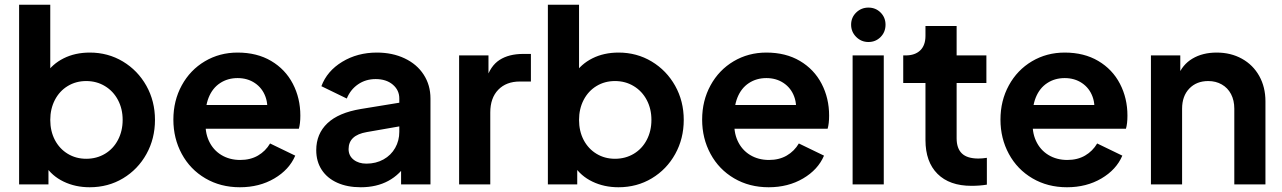

<svg xmlns="http://www.w3.org/2000/svg" viewBox="-20 -777 5402 809"><path d="M170.8 -79 184.2 -105V0H60.5V-757H191.8V-435.5L171.5 -463.2Q199.8 -507 248.1 -531.2Q296.5 -555.5 358.5 -555.5Q435 -555.5 497.8 -517.9Q560.5 -480.2 596.8 -415.5Q633 -350.8 633 -271.8Q633 -192.8 597 -128Q561 -63.2 498.4 -25.6Q435.8 12 357.8 12Q297.5 12 248.1 -11.8Q198.8 -35.5 170.8 -79ZM496.8 -271.8Q496.8 -318.5 477.1 -355.6Q457.5 -392.8 422.4 -414.1Q387.2 -435.5 343.2 -435.5Q300 -435.5 265.4 -414.5Q230.8 -393.5 211.2 -355.9Q191.8 -318.2 191.8 -271.8Q191.8 -224.5 211.2 -187.2Q230.8 -150 265.4 -129Q300 -108 343.2 -108Q387.2 -108 422.4 -129Q457.5 -150 477.1 -187.5Q496.8 -225 496.8 -271.8Z M710.5 -273Q710.5 -352.8 745.9 -417.4Q781.2 -482 843.2 -518.8Q905.2 -555.5 981.2 -555.5Q1062.8 -555.5 1122.5 -520.2Q1182.2 -485 1213.9 -424.1Q1245.5 -363.2 1245.5 -290Q1245.5 -256 1239.2 -234.5H819.2V-334.5H1164.8L1102.5 -288Q1112 -332.8 1098.6 -369.4Q1085.2 -406 1054 -427Q1022.8 -448 981.2 -448Q939.5 -448 907.4 -426.9Q875.2 -405.8 859.2 -366Q843.2 -326.2 846.8 -272Q842.5 -222 860 -183.8Q877.5 -145.5 912.2 -124.2Q947 -103 992.2 -103Q1035.2 -103 1067.1 -121.6Q1099 -140.2 1118 -172.5L1224 -121.2Q1198.8 -62 1135.8 -25Q1072.8 12 990.8 12Q909.2 12 845.2 -25.6Q781.2 -63.2 745.9 -128.5Q710.5 -193.8 710.5 -273Z M1312.5 -144.2Q1312.5 -213 1359.5 -257.6Q1406.5 -302.2 1500.8 -317.8L1678.5 -346.8V-247.2L1525.5 -220.5Q1486.8 -213.8 1467.8 -195.9Q1448.8 -178 1448.8 -148.8Q1448.8 -121 1469.9 -104.2Q1491 -87.5 1523.8 -87.5Q1564 -87.5 1595.9 -105.2Q1627.8 -123 1645.1 -153.8Q1662.5 -184.5 1662.5 -221.5V-362Q1662.5 -397.2 1635 -420.5Q1607.5 -443.8 1562.8 -443.8Q1520.8 -443.8 1488.6 -421.6Q1456.5 -399.5 1441.2 -361.8L1334.2 -413.8Q1358 -477.8 1422 -516.6Q1486 -555.5 1568 -555.5Q1633.5 -555.5 1685.1 -531Q1736.8 -506.5 1765.2 -462.5Q1793.8 -418.5 1793.8 -362V0H1670V-92.8L1698.2 -94.5Q1665.8 -41.5 1616.1 -14.8Q1566.5 12 1500 12Q1443.2 12 1400.9 -7.1Q1358.5 -26.2 1335.5 -61.5Q1312.5 -96.8 1312.5 -144.2Z M1914.5 -543.5H2038.2V-423.2L2028.2 -440.8Q2045.8 -499.2 2085 -524.5Q2124.2 -549.8 2184.5 -549.8H2217V-433.5H2170Q2113.2 -433.5 2079.5 -398.9Q2045.8 -364.2 2045.8 -303V0H1914.5Z M2398.8 -79 2412.2 -105V0H2288.5V-757H2419.8V-435.5L2399.5 -463.2Q2427.8 -507 2476.1 -531.2Q2524.5 -555.5 2586.5 -555.5Q2663 -555.5 2725.8 -517.9Q2788.5 -480.2 2824.8 -415.5Q2861 -350.8 2861 -271.8Q2861 -192.8 2825 -128Q2789 -63.2 2726.4 -25.6Q2663.8 12 2585.8 12Q2525.5 12 2476.1 -11.8Q2426.8 -35.5 2398.8 -79ZM2724.8 -271.8Q2724.8 -318.5 2705.1 -355.6Q2685.5 -392.8 2650.4 -414.1Q2615.2 -435.5 2571.2 -435.5Q2528 -435.5 2493.4 -414.5Q2458.8 -393.5 2439.2 -355.9Q2419.8 -318.2 2419.8 -271.8Q2419.8 -224.5 2439.2 -187.2Q2458.8 -150 2493.4 -129Q2528 -108 2571.2 -108Q2615.2 -108 2650.4 -129Q2685.5 -150 2705.1 -187.5Q2724.8 -225 2724.8 -271.8Z M2938.5 -273Q2938.5 -352.8 2973.9 -417.4Q3009.2 -482 3071.2 -518.8Q3133.2 -555.5 3209.2 -555.5Q3290.8 -555.5 3350.5 -520.2Q3410.2 -485 3441.9 -424.1Q3473.5 -363.2 3473.5 -290Q3473.5 -256 3467.2 -234.5H3047.2V-334.5H3392.8L3330.5 -288Q3340 -332.8 3326.6 -369.4Q3313.2 -406 3282 -427Q3250.8 -448 3209.2 -448Q3167.5 -448 3135.4 -426.9Q3103.2 -405.8 3087.2 -366Q3071.2 -326.2 3074.8 -272Q3070.5 -222 3088 -183.8Q3105.5 -145.5 3140.2 -124.2Q3175 -103 3220.2 -103Q3263.2 -103 3295.1 -121.6Q3327 -140.2 3346 -172.5L3452 -121.2Q3426.8 -62 3363.8 -25Q3300.8 12 3218.8 12Q3137.2 12 3073.2 -25.6Q3009.2 -63.2 2973.9 -128.5Q2938.5 -193.8 2938.5 -273Z M3572.5 -543.5H3703.8V0H3572.5ZM3566.2 -673Q3566.2 -703.3 3587.6 -724.2Q3609 -745 3639.2 -745Q3669.6 -745 3690.4 -724.2Q3711.2 -703.3 3711.2 -673Q3711.2 -642 3690.4 -621Q3669.6 -600 3639.2 -600Q3609 -600 3587.6 -621.4Q3566.2 -642.8 3566.2 -673Z M3879.5 -186.8V-427.2H3785.8V-543.5H3795.8Q3835.5 -543.5 3857.5 -564.8Q3879.5 -586 3879.5 -626.2V-667.5H4010.8V-543.5H4136.2V-427.2H4010.8V-194.2Q4010.8 -151.8 4033 -130.4Q4055.2 -109 4102.5 -109Q4118.5 -109 4138.2 -112V1Q4108.5 6 4073 6Q3980.8 6 3930.1 -44.6Q3879.5 -95.2 3879.5 -186.8Z M4195.5 -273Q4195.5 -352.8 4230.9 -417.4Q4266.2 -482 4328.2 -518.8Q4390.2 -555.5 4466.2 -555.5Q4547.8 -555.5 4607.5 -520.2Q4667.2 -485 4698.9 -424.1Q4730.5 -363.2 4730.5 -290Q4730.5 -256 4724.2 -234.5H4304.2V-334.5H4649.8L4587.5 -288Q4597 -332.8 4583.6 -369.4Q4570.2 -406 4539 -427Q4507.8 -448 4466.2 -448Q4424.5 -448 4392.4 -426.9Q4360.2 -405.8 4344.2 -366Q4328.2 -326.2 4331.8 -272Q4327.5 -222 4345 -183.8Q4362.5 -145.5 4397.2 -124.2Q4432 -103 4477.2 -103Q4520.2 -103 4552.1 -121.6Q4584 -140.2 4603 -172.5L4709 -121.2Q4683.8 -62 4620.8 -25Q4557.8 12 4475.8 12Q4394.2 12 4330.2 -25.6Q4266.2 -63.2 4230.9 -128.5Q4195.5 -193.8 4195.5 -273Z M4829.5 -543.5H4953.2V-436.5L4943 -455.5Q4961.5 -504.5 5004.4 -530Q5047.2 -555.5 5106.5 -555.5Q5166.2 -555.5 5213 -529.5Q5259.8 -503.5 5285.9 -456.8Q5312 -410 5312 -350.2V0H5180.8V-319Q5180.8 -354.2 5167 -380.5Q5153.2 -406.8 5128.1 -421.1Q5103 -435.5 5071 -435.5Q5021.5 -435.5 4991.1 -403.8Q4960.8 -372 4960.8 -319V0H4829.5Z"/></svg>

Font: Trafiko Sans Variable
Style: Regular
Weight: 400
Designer: Gumpita Rahayu / Trafiko
Foundry: Tokotype / Trafiko
Version: Version 0.001;FEAKit 1.0